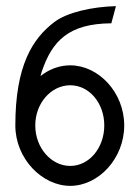

<svg xmlns="http://www.w3.org/2000/svg" viewBox="-20 -600 458 626"><path d="M30 -191C30 -83 117 6 209 6C301 6 385 -83 385 -191C385 -299 301 -387 209 -387C178 -387 148 -377 123 -360L112 -352L116 -366C150 -467 204 -523 343 -524L358 -580C281 -578 199 -560 157 -528C86 -474 30 -386 30 -191ZM95 -191C95 -264 147 -322 209 -322C271 -322 320 -264 320 -191C320 -118 271 -59 209 -59C147 -59 95 -118 95 -191Z"/></svg>

Font: Charger Sport
Style: LitNrw
Weight: 300
Designer: Jasper
Foundry: Cannot Into Space Fonts
Version: Version 1.1